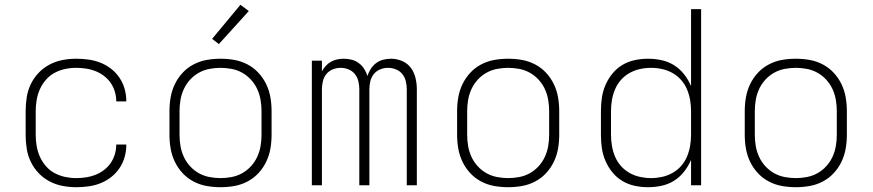

<svg xmlns="http://www.w3.org/2000/svg" viewBox="-20 -773 3640 801"><path d="M297 8Q269 8 240.5 2.5Q212 -3 186.5 -16.5Q161 -30 141 -51Q121 -72 108.5 -98Q96 -124 91.5 -152.5Q87 -181 87 -210V-310Q87 -339 91.5 -367.5Q96 -396 108.5 -422Q121 -448 141 -469Q161 -490 186.5 -503.5Q212 -517 240.5 -522.5Q269 -528 297 -528Q323 -528 349 -524.5Q375 -521 399 -511.5Q423 -502 443.5 -486Q464 -470 478.5 -448.5Q493 -427 500 -402Q507 -377 507 -351V-350H465V-351Q465 -371 459 -391Q453 -411 441.5 -427.5Q430 -444 413.5 -456.5Q397 -469 378 -476.5Q359 -484 338.5 -487Q318 -490 297 -490Q274 -490 251 -485Q228 -480 207.5 -469Q187 -458 171.5 -440Q156 -422 146.5 -401Q137 -380 133 -356.5Q129 -333 129 -310V-210Q129 -187 133 -163.5Q137 -140 146.5 -119Q156 -98 171.5 -80Q187 -62 207.5 -51Q228 -40 251 -35Q274 -30 297 -30Q318 -30 338.5 -33Q359 -36 378 -43.5Q397 -51 413.5 -63.5Q430 -76 441.5 -92.5Q453 -109 459 -129Q465 -149 465 -169V-170H507V-169Q507 -143 500 -118Q493 -93 478.5 -71.5Q464 -50 443.5 -34Q423 -18 399 -8.5Q375 1 349 4.5Q323 8 297 8Z M900 8Q871 8 842.5 3Q814 -2 788 -15.5Q762 -29 742 -50.5Q722 -72 709.5 -98Q697 -124 692 -152.5Q687 -181 687 -210V-310Q687 -339 692 -367.5Q697 -396 709.5 -422Q722 -448 742 -469.5Q762 -491 788 -504.5Q814 -518 842.5 -523Q871 -528 900 -528Q929 -528 957.5 -523Q986 -518 1012 -504.5Q1038 -491 1058 -469.5Q1078 -448 1090.5 -422Q1103 -396 1108 -367.5Q1113 -339 1113 -310V-210Q1113 -181 1108 -152.5Q1103 -124 1090.5 -98Q1078 -72 1058 -50.5Q1038 -29 1012 -15.5Q986 -2 957.5 3Q929 8 900 8ZM900 -30Q923 -30 946.5 -34.5Q970 -39 990.5 -50.5Q1011 -62 1027 -79.5Q1043 -97 1053 -118.5Q1063 -140 1067 -163.5Q1071 -187 1071 -210V-310Q1071 -333 1067 -356.5Q1063 -380 1053 -401.5Q1043 -423 1027 -440.5Q1011 -458 990.5 -469.5Q970 -481 946.5 -485.5Q923 -490 900 -490Q877 -490 853.5 -485.5Q830 -481 809.5 -469.5Q789 -458 773 -440.5Q757 -423 747 -401.5Q737 -380 733 -356.5Q729 -333 729 -310V-210Q729 -187 733 -163.5Q737 -140 747 -118.5Q757 -97 773 -79.5Q789 -62 809.5 -50.5Q830 -39 853.5 -34.5Q877 -30 900 -30ZM893 -589 865 -611 983 -753 1018 -727Z M1281 0V-520H1323V-475Q1329 -487 1338.5 -497.5Q1348 -508 1360 -515Q1372 -522 1386 -525Q1400 -528 1414 -528Q1430 -528 1446.5 -524Q1463 -520 1476.5 -510Q1490 -500 1499 -486Q1508 -472 1513 -456Q1518 -472 1527 -486Q1536 -500 1549.5 -510Q1563 -520 1579 -524Q1595 -528 1612 -528Q1635 -528 1657.5 -518.5Q1680 -509 1694 -490Q1708 -471 1713.5 -447.5Q1719 -424 1719 -401V0H1677V-401Q1677 -417 1673 -434Q1669 -451 1658.5 -464Q1648 -477 1632 -483.5Q1616 -490 1599 -490Q1582 -490 1566 -483.5Q1550 -477 1539.5 -464Q1529 -451 1525 -434Q1521 -417 1521 -401V0H1479V-401Q1479 -417 1475 -434Q1471 -451 1460.5 -464Q1450 -477 1434 -483.5Q1418 -490 1401 -490Q1384 -490 1368 -483.5Q1352 -477 1341.5 -464Q1331 -451 1327 -434Q1323 -417 1323 -401V0Z M2100 8Q2071 8 2042.5 3Q2014 -2 1988 -15.5Q1962 -29 1942 -50.5Q1922 -72 1909.5 -98Q1897 -124 1892 -152.5Q1887 -181 1887 -210V-310Q1887 -339 1892 -367.5Q1897 -396 1909.5 -422Q1922 -448 1942 -469.5Q1962 -491 1988 -504.5Q2014 -518 2042.5 -523Q2071 -528 2100 -528Q2129 -528 2157.5 -523Q2186 -518 2212 -504.5Q2238 -491 2258 -469.5Q2278 -448 2290.5 -422Q2303 -396 2308 -367.5Q2313 -339 2313 -310V-210Q2313 -181 2308 -152.5Q2303 -124 2290.5 -98Q2278 -72 2258 -50.5Q2238 -29 2212 -15.5Q2186 -2 2157.5 3Q2129 8 2100 8ZM2100 -30Q2123 -30 2146.5 -34.5Q2170 -39 2190.5 -50.5Q2211 -62 2227 -79.5Q2243 -97 2253 -118.5Q2263 -140 2267 -163.5Q2271 -187 2271 -210V-310Q2271 -333 2267 -356.5Q2263 -380 2253 -401.5Q2243 -423 2227 -440.5Q2211 -458 2190.5 -469.5Q2170 -481 2146.5 -485.5Q2123 -490 2100 -490Q2077 -490 2053.5 -485.5Q2030 -481 2009.5 -469.5Q1989 -458 1973 -440.5Q1957 -423 1947 -401.5Q1937 -380 1933 -356.5Q1929 -333 1929 -310V-210Q1929 -187 1933 -163.5Q1937 -140 1947 -118.5Q1957 -97 1973 -79.5Q1989 -62 2009.5 -50.5Q2030 -39 2053.5 -34.5Q2077 -30 2100 -30Z M2683 8Q2655 8 2627.5 2Q2600 -4 2576.5 -18Q2553 -32 2535 -54Q2517 -76 2506 -101.5Q2495 -127 2491 -154.5Q2487 -182 2487 -210V-310Q2487 -338 2491 -365.5Q2495 -393 2506 -418.5Q2517 -444 2535 -466Q2553 -488 2576.5 -502Q2600 -516 2627.5 -522Q2655 -528 2683 -528Q2712 -528 2740 -522Q2768 -516 2792 -501Q2816 -486 2834 -463Q2852 -440 2863 -414V-735H2905V0H2863V-106Q2852 -80 2834 -57Q2816 -34 2792 -19Q2768 -4 2740 2Q2712 8 2683 8ZM2696 -30Q2719 -30 2742 -35Q2765 -40 2785.5 -51.5Q2806 -63 2821.5 -80.5Q2837 -98 2846 -119.5Q2855 -141 2859 -164Q2863 -187 2863 -210V-310Q2863 -333 2859 -356Q2855 -379 2846 -400.5Q2837 -422 2821.5 -439.5Q2806 -457 2785.5 -468.5Q2765 -480 2742 -485Q2719 -490 2696 -490Q2673 -490 2650 -485Q2627 -480 2606.5 -468.5Q2586 -457 2570.5 -439.5Q2555 -422 2546 -400.5Q2537 -379 2533 -356Q2529 -333 2529 -310V-210Q2529 -187 2533 -164Q2537 -141 2546 -119.5Q2555 -98 2570.5 -80.5Q2586 -63 2606.5 -51.5Q2627 -40 2650 -35Q2673 -30 2696 -30Z M3300 8Q3271 8 3242.5 3Q3214 -2 3188 -15.5Q3162 -29 3142 -50.5Q3122 -72 3109.5 -98Q3097 -124 3092 -152.5Q3087 -181 3087 -210V-310Q3087 -339 3092 -367.5Q3097 -396 3109.5 -422Q3122 -448 3142 -469.5Q3162 -491 3188 -504.5Q3214 -518 3242.5 -523Q3271 -528 3300 -528Q3329 -528 3357.5 -523Q3386 -518 3412 -504.5Q3438 -491 3458 -469.5Q3478 -448 3490.5 -422Q3503 -396 3508 -367.5Q3513 -339 3513 -310V-210Q3513 -181 3508 -152.5Q3503 -124 3490.5 -98Q3478 -72 3458 -50.5Q3438 -29 3412 -15.5Q3386 -2 3357.5 3Q3329 8 3300 8ZM3300 -30Q3323 -30 3346.5 -34.5Q3370 -39 3390.5 -50.5Q3411 -62 3427 -79.5Q3443 -97 3453 -118.5Q3463 -140 3467 -163.5Q3471 -187 3471 -210V-310Q3471 -333 3467 -356.5Q3463 -380 3453 -401.5Q3443 -423 3427 -440.5Q3411 -458 3390.5 -469.5Q3370 -481 3346.5 -485.5Q3323 -490 3300 -490Q3277 -490 3253.5 -485.5Q3230 -481 3209.5 -469.5Q3189 -458 3173 -440.5Q3157 -423 3147 -401.5Q3137 -380 3133 -356.5Q3129 -333 3129 -310V-210Q3129 -187 3133 -163.5Q3137 -140 3147 -118.5Q3157 -97 3173 -79.5Q3189 -62 3209.5 -50.5Q3230 -39 3253.5 -34.5Q3277 -30 3300 -30Z"/></svg>

Font: Iosevka Extralight Extended
Style: Regular
Weight: 200
Width: 7
Monospace: yes
Designer: Belleve Invis
Foundry: Belleve Invis
Version: Version 32.5.0; ttfautohint (v1.8.4)